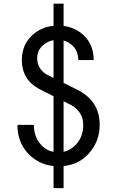

<svg xmlns="http://www.w3.org/2000/svg" viewBox="-20 -879 626 1026"><path d="M73.2 -211.9H161.1Q161.1 -152.8 192.9 -112.8Q222.2 -75.7 266.1 -67.4V-364.7L189.9 -403.3Q96.7 -453.1 96.7 -558.1Q96.7 -638.7 150.9 -689.5Q198.7 -734.4 266.1 -741.2V-859.4H319.8V-740.2Q383.3 -732.4 428.2 -689.5Q480.5 -639.6 480.5 -558.1H398.4Q397.9 -606.9 367.2 -635.7Q346.2 -655.3 319.8 -662.6V-436L386.2 -402.8Q512.7 -343.3 512.7 -211.9Q512.7 -124 454.6 -58.6Q401.4 0.5 319.8 8.3V126.5L266.1 126V8.3Q185.5 0 129.9 -59.1Q73.2 -119.1 73.2 -211.9ZM266.1 -462.4V-664.6Q234.9 -658.7 210 -637.2Q178.7 -610.4 178.7 -566.4Q178.7 -513.7 228 -481.4ZM319.8 -337.9V-67.9Q361.3 -76.7 392.1 -113.8Q424.8 -153.3 424.8 -211.9Q424.8 -279.3 362.3 -316.4Z"/></svg>

Font: Consola Mono
Style: Book
Weight: 400
Monospace: yes
Designer: Wojciech Kalinowski "wmk69" (wmk69@o2.pl)
Foundry: Wojciech Kalinowski "wmk69" (wmk69@o2.pl)
Version: Version 2.1.0